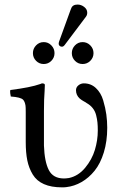

<svg xmlns="http://www.w3.org/2000/svg" viewBox="-20 -804 530 834"><path d="M445.8 -249Q445.8 -189.9 430.9 -141.6Q416 -93.3 390.9 -62.3Q365.7 -31.2 334.2 -13.2Q302.7 4.9 268.1 8.8Q262.2 9.8 249 9.8Q202.6 9.8 170.9 -4.2Q139.2 -18.1 122.3 -45.9Q105.5 -73.7 98.6 -107.2Q91.8 -140.6 91.8 -187V-293V-316.9Q91.8 -338.4 90.8 -345.2Q87.9 -363.3 80.1 -371.1Q69.3 -381.8 26.9 -384.8Q25.4 -389.6 24.4 -398.9Q23.4 -408.2 24.9 -413.1Q111.8 -423.8 154.8 -439Q155.8 -439.5 158.4 -440.4Q161.1 -441.4 162.1 -441.9Q174.8 -441.9 174.8 -435.1Q173.8 -425.3 173.8 -409.2Q170.9 -375 170.9 -320.8V-296.9V-203.1V-171.9Q173.3 -101.6 192.1 -65.2Q210.9 -28.8 257.8 -28.8Q266.1 -28.8 279.8 -30.8Q320.3 -39.6 349.9 -75.2Q379.4 -110.8 392.1 -152.8Q404.8 -194.8 404.8 -236.8Q404.8 -257.3 403.3 -272Q401.9 -286.6 397.5 -304Q393.1 -321.3 382.8 -334.2Q372.6 -347.2 356.9 -356Q351.1 -360.4 344.2 -363.8Q334.5 -369.1 326.2 -376Q310.1 -390.6 310.1 -412.1Q310.1 -424.8 320.6 -433.3Q331.1 -441.9 344.2 -441.9Q375 -441.9 396.7 -421.4Q418.5 -400.9 428.2 -368.2Q438 -335.4 441.9 -306.6Q445.8 -277.8 445.8 -249ZM316.9 -784.2Q332.5 -784.2 345.7 -773.9Q358.9 -763.7 358.9 -749Q358.9 -738.3 353 -731L261.2 -608.9Q255.4 -601.1 249 -601.1Q243.2 -601.1 239 -604.7Q234.9 -608.4 234.9 -613.8Q234.9 -618.2 236.8 -624L286.1 -759.8Q286.6 -760.7 287.6 -763.4Q288.6 -766.1 289.1 -767.1Q294.9 -784.2 316.9 -784.2ZM136.7 -539.8Q123 -553.7 123 -573.2Q123 -592.8 136.7 -606.9Q150.4 -621.1 169.9 -621.1Q189.5 -621.1 203.1 -606.9Q216.8 -592.8 216.8 -573.2Q216.8 -553.7 203.1 -539.8Q189.5 -525.9 169.9 -525.9Q150.4 -525.9 136.7 -539.8ZM305.7 -539.8Q292 -553.7 292 -573.2Q292 -592.8 305.7 -606.9Q319.3 -621.1 338.9 -621.1Q358.4 -621.1 372.3 -606.9Q386.2 -592.8 386.2 -573.2Q386.2 -553.7 372.3 -539.8Q358.4 -525.9 338.9 -525.9Q319.3 -525.9 305.7 -539.8Z"/></svg>

Font: Common Serif
Style: Regular
Weight: 400
Designer: Philipp H. Poll, Khaled Hosny
Foundry: Stefan Peev, Context Ltd.
Version: Version 1.026